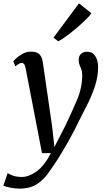

<svg xmlns="http://www.w3.org/2000/svg" viewBox="-63 -874 630 1143"><path d="M89.5 -468Q85.5 -487 79.8 -493.2Q74 -499.5 66 -499.5Q51.5 -499.5 29 -479L16 -508.5Q20 -514.5 35.2 -528.5Q50.5 -542.5 73 -554.5Q95.5 -566.5 122 -566.5Q159 -566.5 173.8 -548.8Q188.5 -531 192.5 -499.5Q206 -405.5 219.8 -311.2Q233.5 -217 247 -123L261 1L326.5 -126.5Q364 -205.5 395.2 -278.5Q426.5 -351.5 426.5 -427.5Q426.5 -448 421.2 -461.2Q416 -474.5 410.8 -486.8Q405.5 -499 405.5 -516.5Q405.5 -540.5 419.2 -553.2Q433 -566 456 -566Q487.5 -566 504.2 -540Q521 -514 521 -474.5Q521 -419.5 503.5 -365Q486 -310.5 460.5 -259Q435 -207.5 411 -161.5Q379 -94.5 345.5 -35.2Q312 24 282.8 70.2Q253.5 116.5 233 144Q203.5 190.5 160.5 219.8Q117.5 249 52 249Q28 249 -0.8 243.2Q-29.5 237.5 -43 231.5L-17.5 156.5Q-9 163.5 13.5 171.5Q36 179.5 67.5 179.5Q107.5 179.5 153.2 147.5Q199 115.5 240.5 37.5H187ZM255.5 -650 407 -854 481 -795.5Q474 -783 450.8 -760Q427.5 -737 396.8 -710.5Q366 -684 335.5 -661.5Q305 -639 283.5 -628Z"/></svg>

Font: Merriweather
Style: Italic
Weight: 400
Italic angle: -7.8°
Designer: Eben Sorkin
Foundry: Eben Sorkin
Version: Version 2.100